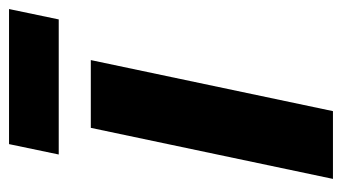

<svg xmlns="http://www.w3.org/2000/svg" viewBox="-186 -571 757 425"><g transform="rotate(-90 192.5 -358.5)"><path d="M9 0 122 -536H272L159 0ZM63 -607 86 -717H385L362 -607Z"/></g></svg>

Font: Geist
Style: Bold Italic
Weight: 700
Italic angle: -12°
Designer: Basement.studio, Andrés Briganti, Mateo Zaragoza
Foundry: Basement.studio, Vercel, Andrés Briganti, Guido Ferreyra, Mateo Zaragoza
Version: Version 1.500; ttfautohint (v1.8.4.7-5d5b)